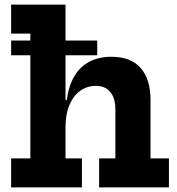

<svg xmlns="http://www.w3.org/2000/svg" viewBox="-20 -810 767 830"><path d="M28.1 -571.2V-634.7H400.3V-571.2ZM263.2 -125.2H334.1V0H28.1V-125.2H111.2V-664.8H28.1V-790H263.2ZM478.7 -125.2V-337.8Q478.7 -384.7 457.3 -411.7Q435.9 -438.8 393.8 -438.8Q357.8 -438.8 328.1 -418.4Q298.5 -398.1 280.9 -357.9Q263.2 -317.7 263.2 -258.3L237.1 -377.1H268.6Q276.8 -439.7 301.9 -481.3Q327 -522.9 367.3 -543.7Q407.5 -564.6 461.6 -564.6Q546.2 -564.6 588.5 -515.5Q630.7 -466.5 630.7 -378.1V-125.2H710.2V0H408.5V-125.2Z"/></svg>

Font: Hepta Slab ExtraLight
Style: Regular
Weight: 200
Designer: Michael LaGattuta
Foundry: Michael LaGattuta
Version: Version 1.100